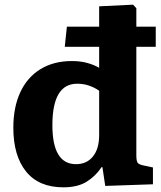

<svg xmlns="http://www.w3.org/2000/svg" viewBox="-20 -787 688 821"><path d="M251 14Q146 14 91.5 -53.5Q37 -121 37 -241Q37 -328 66.5 -392Q96 -456 152.5 -491Q209 -526 288 -526Q323 -526 352.5 -518Q382 -510 404 -497V-587H257L266 -673H404V-760L549 -767L563 -752V-673H646V-587H563V-122Q563 -98 569 -90.5Q575 -83 596 -79L634 -71V1L430 8L418 -72H414Q389 -34 350.5 -10Q312 14 251 14ZM305 -85Q351 -85 377.5 -118Q404 -151 404 -209V-399Q384 -413 360.5 -421Q337 -429 310 -429Q204 -429 204 -252Q204 -85 305 -85Z"/></svg>

Font: Literata
Style: Bold
Weight: 700
Designer: Latin by Veronika Burian and Jose Scaglione. Greek by Irene Vlachou. Cyrillic by Vera Evstafieva.
Foundry: TypeTogether
Version: Version 3.103; ttfautohint (v1.8.4.7-5d5b);gftools[0.9.29]